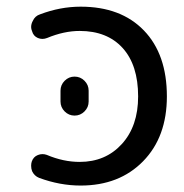

<svg xmlns="http://www.w3.org/2000/svg" viewBox="-20 -578 562 587"><path d="M124 -461.9Q109.4 -456.1 95.7 -461.9Q82 -467.8 78.1 -482.4Q75.2 -489.3 75.2 -495.1Q75.2 -504.9 80.1 -513.7Q86.9 -529.3 102.5 -534.2Q164.1 -557.6 226.6 -557.6Q349.6 -557.6 419.9 -484.9Q490.2 -412.1 490.2 -283.2Q490.2 -159.2 417.5 -85Q344.7 -10.7 226.6 -10.7Q163.1 -10.7 99.6 -34.2Q85 -40 78.1 -54.7Q75.2 -62.5 75.2 -71.3Q75.2 -78.1 77.1 -84Q82 -98.6 95.7 -104Q109.4 -109.4 123 -104.5Q173.8 -83 223.6 -83Q302.7 -83 352.5 -137.7Q402.3 -192.4 402.3 -283.2Q402.3 -378.9 355 -431.2Q307.6 -483.4 223.6 -483.4Q175.8 -483.4 124 -461.9ZM165 -267.6V-300.8Q165 -318.4 177.7 -331.1Q190.4 -343.8 208 -343.8Q225.6 -343.8 238.3 -331.1Q251 -318.4 251 -300.8V-267.6Q251 -250 238.3 -237.3Q225.6 -224.6 208 -224.6Q190.4 -224.6 177.7 -237.3Q165 -250 165 -267.6Z"/></svg>

Font: Gen Jyuu Gothic Regular
Style: Regular
Weight: 400
Designer: [Source Han Sans]
Ryoko NISHIZUKA  (kana & ideographs); Paul D. Hunt (Latin, Greek & Cyrillic); Wenlong ZHANG  (bopomofo
Version: Version 1.002.20150607